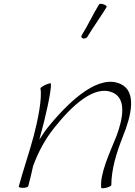

<svg xmlns="http://www.w3.org/2000/svg" viewBox="-20 -991 717 1021"><path d="M444 -794C476 -848 514 -899 546 -952C550 -956 544 -963 533 -967C522 -972 510 -972 507 -968C474 -914 449 -859 416 -806C410 -798 412 -790 420 -787C427 -784 438 -787 444 -794ZM195 -521C205 -470 182 -354 159 -267C135 -178 104 -89 80 0C78 4 87 8 101 8C115 8 128 4 130 0C140 -36 148 -72 156 -108C182 -179 218 -249 269 -312C362 -429 483 -543 581 -498C653 -465 634 -361 600 -269C563 -177 511 -68 518 6C517 11 528 11 543 8C558 4 571 -2 572 -6C572 -90 599 -178 633 -264C679 -377 708 -504 622 -544C509 -597 361 -466 246 -328C225 -303 206 -275 189 -248C191 -254 192 -260 194 -267C221 -362 254 -510 251 -546C250 -550 238 -547 222 -540C207 -533 195 -525 195 -521Z"/></svg>

Font: Nupuram Thin Italic
Style: Regular
Weight: 100
Designer: Santhosh Thottingal (santhosh.thottingal@gmail.com)
Foundry: SMC
Version: Version 1.000